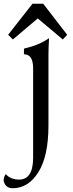

<svg xmlns="http://www.w3.org/2000/svg" viewBox="-41 -728 392 1033"><path d="M27.3 284.7Q-12.2 284.7 -21.5 244.6Q-21.5 224.6 -10.3 209Q17.1 238.3 62 238.3Q137.2 237.8 137.2 120.1V-360.4Q137.2 -436 87.9 -436V-466.3Q168.9 -484.9 222.7 -522.5Q219.7 -463.4 219.7 -431.6V-51.3Q219.2 114.3 164.8 199.5Q110.4 284.7 27.3 284.7ZM296.9 -515.6 162.1 -628.9 28.3 -515.6 2.9 -541 133.8 -708H191.4L320.3 -541Z"/></svg>

Font: Kelvinch
Style: Regular
Weight: 400
Designer: Paul James MIller
Foundry: High-Logic / Made with FontCreator
Version: Version 3.30 September 23, 2016